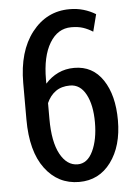

<svg xmlns="http://www.w3.org/2000/svg" viewBox="-53 -762 574 812"><g transform="rotate(-5 234.5 -355.5)"><path d="M272.9 -721.2Q304.7 -721.2 332 -713.1Q359.4 -705.1 383.3 -690.4L364.7 -617.7Q343.8 -630.9 323 -637.7Q302.2 -644.5 273.4 -644.5Q215.8 -644.5 181.9 -588.1Q147.9 -531.7 147.9 -433.6V-416Q171.9 -442.9 202.6 -457.5Q233.4 -472.2 271 -472.2Q349.1 -472.2 392.6 -407Q436 -341.8 436 -235.4Q436 -126 385.5 -57.9Q335 10.3 250.5 10.3Q161.1 10.3 106 -63.2Q50.8 -136.7 50.8 -272.5V-426.8Q50.8 -561.5 113 -641.4Q175.3 -721.2 272.9 -721.2ZM246.6 -399.4Q210.4 -399.4 186 -382.1Q161.6 -364.7 147.9 -333.5V-266.6Q147.9 -168.9 176.3 -116.7Q204.6 -64.5 250.5 -64.5Q292 -64.5 315.2 -113.3Q338.4 -162.1 338.4 -235.4Q338.4 -309.1 314.2 -354.2Q290 -399.4 246.6 -399.4Z"/></g></svg>

Font: Franco
Style: Regular
Weight: 400
Designer: Google
Version: Version 1.200311; 2013